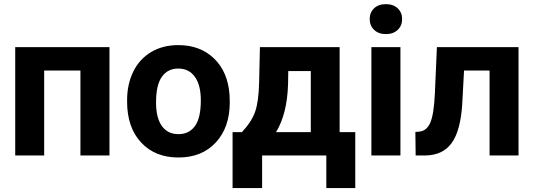

<svg xmlns="http://www.w3.org/2000/svg" viewBox="-20 -758 2602 936"><path d="M513.7 0H372.1V-414.1H195.3V0H54.2V-528.3H513.7Z M599.6 -269Q599.6 -347.7 629.9 -409.2Q660.2 -470.7 717 -504.4Q773.9 -538.1 849.1 -538.1Q956.1 -538.1 1023.7 -472.7Q1091.3 -407.2 1099.1 -294.9L1100.1 -258.8Q1100.1 -137.2 1032.2 -63.7Q964.4 9.8 850.1 9.8Q735.8 9.8 667.7 -63.5Q599.6 -136.7 599.6 -262.7ZM740.7 -258.8Q740.7 -183.6 769 -143.8Q797.4 -104 850.1 -104Q901.4 -104 930.2 -143.3Q959 -182.6 959 -269Q959 -342.8 930.2 -383.3Q901.4 -423.8 849.1 -423.8Q797.4 -423.8 769 -383.5Q740.7 -343.3 740.7 -258.8Z M1159.2 -113.8Q1207 -164.6 1224.1 -214.4Q1241.2 -264.2 1243.2 -355.5L1247.1 -528.3H1635.7V-113.8H1711.9V158.7H1570.8V0H1257.8V158.7H1113.8V-113.8ZM1325.7 -113.8H1495.1V-411.6H1385.3L1384.3 -348.1Q1379.9 -202.6 1325.7 -113.8Z M1932.1 0H1790.5V-528.3H1932.1ZM1782.2 -665Q1782.2 -696.8 1803.5 -717.3Q1824.7 -737.8 1861.3 -737.8Q1897.5 -737.8 1918.9 -717.3Q1940.4 -696.8 1940.4 -665Q1940.4 -632.8 1918.7 -612.3Q1897 -591.8 1861.3 -591.8Q1825.7 -591.8 1804 -612.3Q1782.2 -632.8 1782.2 -665Z M2507.8 -528.3V0H2366.7V-414.1H2242.2L2233.4 -251Q2225.1 -120.6 2182.1 -61Q2139.2 -1.5 2054.2 0H2006.3L2004.9 -114.7L2022.5 -116.2Q2060.5 -119.1 2078.1 -161.1Q2095.7 -203.1 2100.1 -304.2L2109.9 -528.3Z"/></svg>

Font: RobotoInd
Style: Bold
Weight: 700
Designer: Google
Version: Version 2.001150; 2014